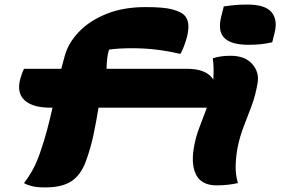

<svg xmlns="http://www.w3.org/2000/svg" viewBox="-20 -801 1240 840"><path d="M959 -773Q987 -777 1009.5 -779Q1032 -781 1063 -781Q1141 -781 1168.5 -747Q1196 -713 1181 -656L1171 -616Q1144 -610 1120 -607.5Q1096 -605 1067 -605Q991 -605 961 -635.5Q931 -666 949 -733ZM356 -96Q334 -36 293 -8.5Q252 19 178 19Q142 19 120 13.5Q98 8 85 0Q103 -23 120.5 -53.5Q138 -84 154 -129Q173 -183 186 -232.5Q199 -282 210 -330H199Q123 -330 87.5 -362.5Q52 -395 69 -457Q74 -474 77.5 -483Q81 -492 85 -500H248Q256 -531 264 -559Q280 -615 326.5 -663Q373 -711 446.5 -740.5Q520 -770 617 -770Q697 -770 733.5 -760Q770 -750 785 -736Q799 -723 803 -701Q807 -679 799 -643Q793 -621 786.5 -603Q780 -585 770 -566H764Q719 -577 667 -583.5Q615 -590 557 -590Q529 -590 503 -588.5Q477 -587 457 -584Q451 -565 449 -545Q447 -525 446 -500H798Q884 -500 913 -453Q917 -501 911 -546Q927 -551 945 -554Q963 -557 989 -557Q1051 -557 1083 -521.5Q1115 -486 1107 -438Q1098 -384 1081 -338.5Q1064 -293 1047 -249.5Q1030 -206 1020 -158Q1012 -117 1011 -76.5Q1010 -36 1021 0Q999 5 975 7.5Q951 10 928 10Q865 10 840.5 -32Q816 -74 827 -148Q835 -199 852 -242.5Q869 -286 885 -330H411Q401 -268 389 -211Q377 -154 356 -96Z"/></svg>

Font: Recursive Mn Csl St Blk
Style: Italic
Weight: 900
Italic angle: -15°
Monospace: yes
Version: Version 1.079;hotconv 1.0.112;makeotfexe 2.5.65598; ttfautoh